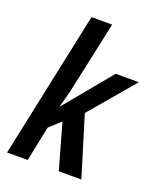

<svg xmlns="http://www.w3.org/2000/svg" viewBox="-141 -847 776 935"><g transform="rotate(20 247.5 -380.0)"><path d="M9 0H116L153 -181L211 -234L277 0H394L299 -310L495 -541H375L175 -299H173C182 -330 195 -375 205 -426L277 -760H170Z"/></g></svg>

Font: Noto Sans Display SemiCondensed Medium
Style: Italic
Weight: 500
Width: 4
Italic angle: -12°
Designer: Monotype Design Team
Foundry: Monotype Imaging Inc.
Version: Version 1.900